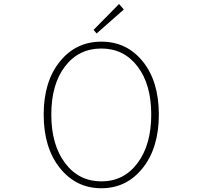

<svg xmlns="http://www.w3.org/2000/svg" viewBox="-20 -953 1040 985"><path d="M204.1 -365.2Q204.1 -534.2 286.6 -636.7Q369.1 -739.3 500 -739.3Q630.9 -739.3 712.9 -637.2Q794.9 -535.2 794.9 -365.2Q794.9 -195.3 712.4 -91.3Q629.9 12.7 500 12.7Q370.1 12.7 287.1 -91.3Q204.1 -195.3 204.1 -365.2ZM500 -704.1Q383.8 -704.1 313.5 -612.3Q243.2 -520.5 243.2 -365.2Q243.2 -210 314 -116.2Q384.8 -22.5 500 -22.5Q615.2 -22.5 685.5 -116.2Q755.9 -210 755.9 -365.2Q755.9 -520.5 685.5 -612.3Q615.2 -704.1 500 -704.1ZM475.6 -781.2 460 -799.8 590.8 -932.6 615.2 -904.3Z"/></svg>

Font: GenEi Gothic M ExtraLight
Style: Regular
Weight: 200
Designer: o_tamon (Modified); [Source Han Sans]
Ryoko NISHIZUKA  (kana & ideographs); Paul D. Hunt (Latin, Greek & Cyrillic); Wenl
Version: Version 1.1a;Original Version 1.004